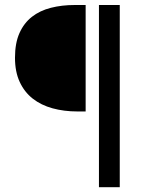

<svg xmlns="http://www.w3.org/2000/svg" viewBox="-20 -676 600 775"><path d="M463.4 79.6H379.4V-655.8H463.4ZM325.7 -226.1H292.5Q238.3 -226.1 192.1 -238.8Q146 -251.5 112.3 -277.8Q78.6 -304.2 59.6 -345.2Q40.5 -386.2 40.5 -442.9Q40.5 -502 58.6 -542.5Q76.7 -583 108.9 -608.2Q141.1 -633.3 185.3 -644.5Q229.5 -655.8 281.7 -655.8H325.7Z"/></svg>

Font: Kawthoolei
Style: Regular
Weight: 400
Designer: Moe Zed
Foundry: Moe Zed
Version: Version 1.000;July 10, 2024;FontCreator 14.0.0.2901 32-bit